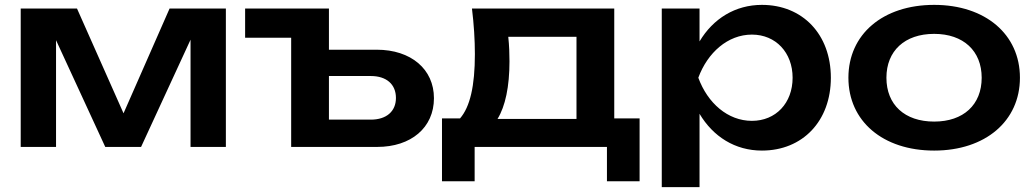

<svg xmlns="http://www.w3.org/2000/svg" viewBox="-20 -603 4240 788"><path d="M210 0V-438L412 0H559L762 -440V0H907V-568H676L487 -138L296 -568H65V0Z M1330 -399V-568H986V-448H1175V0H1528C1667 0 1761 -79 1761 -200C1761 -319 1667 -399 1526 -399ZM1330 -291H1502C1566 -291 1605 -257 1605 -201C1605 -146 1566 -112 1502 -112H1330Z M1917 -568C1925 -503 1929 -439 1929 -381C1929 -250 1909 -164 1868 -117H1794V141H1928V0H2471V141H2605V-117H2501V-568ZM2071 -351C2071 -381 2070 -415 2066 -452H2346V-115H2022C2054 -167 2071 -248 2071 -351Z M2696 165H2851V-136C2907 -42 2997 15 3107 15C3274 15 3390 -106 3390 -284C3390 -462 3274 -583 3107 -583C2998 -583 2907 -527 2851 -433V-568H2696ZM3233 -284C3233 -180 3164 -107 3066 -107C2967 -107 2884 -180 2846 -284C2884 -387 2967 -461 3066 -461C3164 -461 3233 -387 3233 -284Z M3814 15C4024 15 4166 -106 4166 -284C4166 -462 4024 -583 3814 -583C3603 -583 3462 -462 3462 -284C3462 -106 3603 15 3814 15ZM3814 -104C3693 -104 3618 -173 3618 -284C3618 -394 3693 -464 3814 -464C3934 -464 4009 -394 4009 -284C4009 -173 3934 -104 3814 -104Z"/></svg>

Font: Bounded Med
Style: Regular
Weight: 500
Designer: Vlad Churkin
Version: Version 3.0